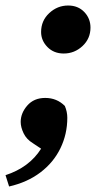

<svg xmlns="http://www.w3.org/2000/svg" viewBox="-30 -515 377 696"><path d="M201 -321Q165 -321 142 -344.5Q119 -368 119 -399Q119 -440 148.5 -467.5Q178 -495 217 -495Q253 -495 275.5 -471.5Q298 -448 298 -415Q298 -375 269 -348Q240 -321 201 -321ZM3 161 -10 120Q76 92 119 24L89 4Q66 -10 55.5 -32Q45 -54 45 -73Q45 -105 69 -132.5Q93 -160 134 -160Q176 -160 205 -131Q214 -110 214 -88Q214 -29 189 22.5Q164 74 116.5 110Q69 146 3 161Z"/></svg>

Font: Source Serif Pro
Style: Bold Italic
Weight: 700
Italic angle: -12°
Designer: Frank Grießhammer
Foundry: Adobe Systems Incorporated
Version: Version 3.001;hotconv 1.0.111;makeotfexe 2.5.65597